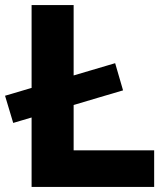

<svg xmlns="http://www.w3.org/2000/svg" viewBox="-35 -733 654 753"><path d="M88.9 0Q88.9 -57.6 88.9 -111.6Q88.9 -165.5 88.9 -232.4V-474.4Q88.9 -543.6 88.9 -599Q88.9 -654.4 88.9 -713H253.8Q253.8 -654.4 253.8 -599Q253.8 -543.6 253.8 -474.4V-258.8Q253.8 -191.9 253.8 -137.9Q253.8 -83.9 253.8 -26.4L196.8 -143.4H336.3Q387.9 -143.4 427.3 -143.4Q466.7 -143.4 500.6 -143.4Q534.4 -143.4 569.6 -143.4V0ZM16.8 -250.9 -15.2 -357.5Q37 -372.9 84.7 -387Q132.4 -401.2 175 -413.7L226.4 -429Q269.3 -441.7 317.4 -455.9Q365.5 -470.1 416.6 -485.2L447.6 -378.6Q397.4 -363.8 349.3 -349.6Q301.3 -335.4 257.9 -322.4L206.5 -307.1Q164 -294.6 116.2 -280.3Q68.4 -266 16.8 -250.9Z"/></svg>

Font: Commissioner Thin
Style: Regular
Weight: 100
Designer: Kostas Bartsokas
Foundry: Kostas Bartsokas
Version: Version 1.001;gftools[0.9.23]